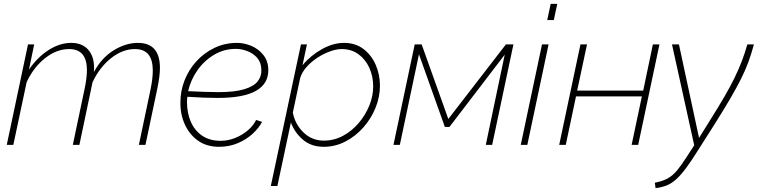

<svg xmlns="http://www.w3.org/2000/svg" viewBox="-20 -750 3923 994"><path d="M125 -520H157L130 -390Q175 -455 232.5 -491.5Q290 -528 349 -528Q409 -528 440.5 -488Q472 -448 466 -377Q506 -451 568.5 -489.5Q631 -528 694 -528Q808 -528 808 -398Q808 -376 804.5 -349.5Q801 -323 795 -294L733 0H699L760 -290Q771 -345 771 -385Q771 -496 679 -496Q614 -496 554.5 -448.5Q495 -401 459 -324L391 0H357L418 -290Q430 -346 430 -387Q430 -496 338 -496Q273 -496 213.5 -449Q154 -402 118 -325L49 0H15Z M1114 10Q1050 10 1005.5 -21.5Q961 -53 937 -105.5Q913 -158 914 -221Q914 -279 935.5 -334Q957 -389 996.5 -432.5Q1036 -476 1090 -502Q1144 -528 1207 -528Q1244 -528 1281 -512.5Q1318 -497 1343 -466Q1368 -435 1369 -390Q1371 -318 1306.5 -280.5Q1242 -243 1107 -243Q1072 -243 1034 -244.5Q996 -246 950 -249Q948 -235 948 -222Q948 -166 967.5 -120.5Q987 -75 1026 -48Q1065 -21 1122 -21Q1161 -21 1198 -36Q1235 -51 1263.5 -75.5Q1292 -100 1306 -129L1337 -119Q1320 -87 1288 -57.5Q1256 -28 1211.5 -9Q1167 10 1114 10ZM1201 -497Q1140 -497 1088.5 -466.5Q1037 -436 1002 -386Q967 -336 954 -278Q1000 -276 1037 -274.5Q1074 -273 1109 -273Q1195 -273 1244.5 -288Q1294 -303 1314.5 -329.5Q1335 -356 1333 -390Q1332 -427 1311.5 -450.5Q1291 -474 1260.5 -485.5Q1230 -497 1201 -497Z M1538 -520H1569L1546 -412Q1588 -463 1646.5 -495.5Q1705 -528 1761 -528Q1820 -528 1861.5 -496.5Q1903 -465 1925 -414.5Q1947 -364 1947 -307Q1947 -248 1924 -191.5Q1901 -135 1860.5 -89.5Q1820 -44 1767.5 -17Q1715 10 1656 10Q1591 10 1548 -27Q1505 -64 1486 -116L1416 213H1382ZM1657 -22Q1709 -22 1755 -46.5Q1801 -71 1836.5 -112.5Q1872 -154 1892 -203.5Q1912 -253 1912 -303Q1912 -355 1892 -399Q1872 -443 1835.5 -469.5Q1799 -496 1749 -496Q1722 -496 1688.5 -484Q1655 -472 1623 -451Q1591 -430 1567 -403Q1543 -376 1534 -346L1496 -167Q1508 -106 1551.5 -64Q1595 -22 1657 -22Z M2017 0 2127 -520H2163L2301 -134L2599 -520H2638L2528 0H2495L2593 -467L2307 -93H2283L2149 -469L2050 0Z M2831 -730H2865L2847 -646H2813ZM2786 -520H2820L2710 0H2676Z M2875 0 2985 -520H3019L2968 -281H3310L3360 -520H3394L3284 0H3250L3303 -251H2962L2909 0Z M3370 196Q3411 188 3437 173.5Q3463 159 3485 132.5Q3507 106 3536 61L3574 2L3459 -520H3495L3599 -36L3652 -121Q3698 -194 3730 -249Q3762 -304 3783.5 -348.5Q3805 -393 3820.5 -433.5Q3836 -474 3849 -520H3883Q3870 -471 3854.5 -429Q3839 -387 3816.5 -342Q3794 -297 3760.5 -239.5Q3727 -182 3677 -103L3595 26Q3560 82 3533 118.5Q3506 155 3482 177Q3458 199 3432.5 209.5Q3407 220 3374 224Z"/></svg>

Font: Raleway ExtraLight
Style: Italic
Weight: 200
Italic angle: -12°
Designer: Matt McInerney, Pablo Impallari, Rodrigo Fuenzalida
Foundry: Matt McInerney, Pablo Impallari, Rodrigo Fuenzalida
Version: Version 4.026